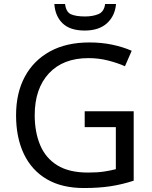

<svg xmlns="http://www.w3.org/2000/svg" viewBox="-20 -938 768 968"><path d="M407 -377H654V-27Q596 -8 537 1Q478 10 403 10Q292 10 216 -34.5Q140 -79 100.5 -161.5Q61 -244 61 -357Q61 -469 105 -551Q149 -633 231.5 -678.5Q314 -724 431 -724Q491 -724 544.5 -713Q598 -702 644 -682L610 -604Q572 -621 524.5 -633Q477 -645 426 -645Q298 -645 226.5 -568Q155 -491 155 -357Q155 -272 182.5 -206.5Q210 -141 269 -104.5Q328 -68 424 -68Q471 -68 504 -73Q537 -78 564 -85V-297H407ZM565 -918Q560 -858 519.5 -821Q479 -784 407 -784Q333 -784 295.5 -820.5Q258 -857 254 -918H308Q313 -877 338 -866Q363 -855 409 -855Q448 -855 476.5 -867Q505 -879 510 -918Z"/></svg>

Font: Noto IKEA Arabic
Style: Regular
Weight: 400
Designer: Monotype Design Team
Foundry: Monotype Imaging Inc.
Version: Version 1.200